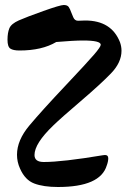

<svg xmlns="http://www.w3.org/2000/svg" viewBox="-20 -814 506 768"><path d="M321 -732Q426 -732 460 -645Q466 -628 466 -611Q466 -564 424 -520.5Q382 -477 303.5 -410Q225 -343 193 -312Q118 -240 118 -194Q118 -166 155 -166Q229 -166 391 -193L400 -194Q413 -194 413 -181Q413 -168 407 -152Q381 -66 212 -66Q154 -66 117 -80Q80 -94 60 -140Q48 -166 48 -195Q48 -253 97.5 -312Q147 -371 239 -468.5Q331 -566 357 -596.5Q383 -627 383 -635Q383 -652 312 -652Q275 -652 205 -646Q148 -612 58 -612Q33 -612 21.5 -619.5Q10 -627 10 -655Q10 -683 17.5 -701Q25 -719 55.5 -732.5Q86 -746 153.5 -770Q221 -794 235 -794Q249 -794 254.5 -786.5Q260 -779 266 -762L273 -745Q279 -731 292 -731Z"/></svg>

Font: Ma Shan Zheng
Style: Regular
Weight: 400
Designer: ZhongQi
Foundry: ZhongQi
Version: Version 2.001